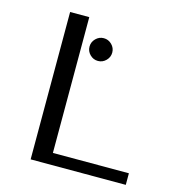

<svg xmlns="http://www.w3.org/2000/svg" viewBox="-105 -790 812 881"><g transform="rotate(15 301.0 -350.0)"><path d="M572 0H120V-700H211V-55H572ZM263 -532Q247 -548 247 -570Q247 -592 263 -608Q279 -624 301 -624Q323 -624 339 -608Q355 -592 355 -570Q355 -548 339 -532Q323 -516 301 -516Q279 -516 263 -532Z"/></g></svg>

Font: Tenor Sans
Style: Regular
Weight: 400
Designer: Denis Masharov
Foundry: Denis Masharov
Version: Version 1.1